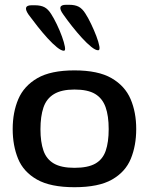

<svg xmlns="http://www.w3.org/2000/svg" viewBox="-20 -772 623 802"><path d="M291 10Q191 10 134.5 -22Q78 -54 55.5 -109Q33 -164 33 -233Q33 -303 56.5 -358Q80 -413 136 -445.5Q192 -478 291 -478Q390 -478 446 -445.5Q502 -413 525.5 -358Q549 -303 549 -233Q549 -164 526.5 -109Q504 -54 448 -22Q392 10 291 10ZM291 -71Q347 -71 378 -88.5Q409 -106 421.5 -142Q434 -178 434 -233Q434 -288 421 -324.5Q408 -361 377.5 -379.5Q347 -398 291 -398Q237 -398 205.5 -379Q174 -360 161.5 -323Q149 -286 149 -232Q149 -179 161.5 -143Q174 -107 205 -89Q236 -71 291 -71ZM247 -560Q254 -560 251 -577Q248 -594 239 -619Q230 -644 217.5 -670Q205 -696 194 -713Q181 -734 165.5 -742Q150 -750 126 -750H112Q72 -750 100 -710Q117 -687 137.5 -661Q158 -635 179 -612Q200 -589 218 -574.5Q236 -560 247 -560ZM390 -562Q398 -562 395 -579Q392 -596 382.5 -621Q373 -646 360.5 -672Q348 -698 337 -715Q324 -736 308.5 -744Q293 -752 269 -752H256Q215 -752 244 -712Q260 -689 280.5 -663Q301 -637 322 -614Q343 -591 361 -576.5Q379 -562 390 -562Z"/></svg>

Font: Red Rose Medium
Style: Regular
Weight: 500
Designer: Jaikishan Patel
Version: Version 2.000